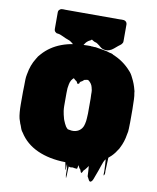

<svg xmlns="http://www.w3.org/2000/svg" viewBox="-105 -981 951 1164"><g transform="rotate(10 371.0 -399.0)"><path d="M674 -136Q669 -124 664 -119L652 -101Q643 -89 632 -78L614 -62Q613 -44 612.5 -26Q612 -8 611 11Q610 20 611 29.5Q612 39 607 47Q603 52 603.5 40Q604 28 604 21Q603 4 602.5 -14.5Q602 -33 600 -50Q593 -42 588 -30Q583 -18 580 -8Q574 9 568 27Q562 45 555 62Q552 70 549 78.5Q546 87 541 94Q540 95 537.5 97Q535 99 533 100Q526 101 521 91.5Q516 82 514 78Q513 76 511.5 74Q510 72 510 70Q509 55 508.5 39.5Q508 24 506 8Q502 14 497.5 20Q493 26 488 32Q486 34 486 34Q485 36 483 37.5Q481 39 479 41Q478 43 475.5 48.5Q473 54 471 56Q469 58 467 56Q464 54 462.5 47.5Q461 41 459 38Q455 35 452 30Q449 25 447 21Q445 18 443 14Q442 19 441.5 25.5Q441 32 439 37Q439 37 435 37Q432 37 429 36.5Q426 36 423 36Q416 35 413 34H407Q402 37 391 34Q390 33 388.5 32Q387 31 387 32Q385 50 385 67.5Q385 85 383 102Q382 106 381 98.5Q380 91 379 87Q378 71 378.5 55Q379 39 375 23Q374 17 373.5 24Q373 31 373 41Q373 51 371 56Q370 60 369.5 52.5Q369 45 368 41L362 10H361Q262 8 189 -25Q116 -58 76 -122Q69 -130 64.5 -141Q60 -152 57 -162L51 -176V-177Q49 -183 47 -189Q45 -195 43 -201Q39 -216 37 -240Q35 -264 35 -287.5Q35 -311 35 -326Q35 -346 35 -366.5Q35 -387 36 -406V-414Q36 -428 36.5 -443Q37 -458 40 -472Q40 -474 40.5 -475Q41 -476 41 -477Q50 -532 77 -575Q86 -593 101 -608Q191 -710 371 -710H392Q394 -710 395 -709Q400 -709 404.5 -709Q409 -709 413 -708Q416 -709 418.5 -708.5Q421 -708 424 -708L441 -705Q451 -704 460.5 -702Q470 -700 480 -698Q491 -697 505 -692Q506 -692 506.5 -691.5Q507 -691 508 -691Q516 -690 523.5 -687.5Q531 -685 536 -681Q600 -655 646 -603Q660 -589 671 -565Q689 -531 698 -494Q701 -487 701 -477L704 -458Q705 -447 705.5 -436Q706 -425 706 -414Q707 -399 707 -377Q707 -355 707 -333Q707 -311 707 -296Q706 -277 706 -257.5Q706 -238 701 -220Q694 -174 674 -136ZM329 -203Q335 -195 342 -189Q352 -187 366 -185H378Q381 -186 384.5 -186Q388 -186 391 -187Q410 -192 422 -205Q427 -210 431 -217Q435 -224 437 -231L440 -242Q444 -259 444.5 -275.5Q445 -292 446 -304V-373Q446 -385 446 -397.5Q446 -410 445 -422Q445 -429 445 -435.5Q445 -442 444 -448Q443 -450 443 -452Q443 -455 442 -456Q442 -459 440 -465Q437 -477 431 -485.5Q425 -494 417 -501L416 -502Q412 -504 411 -504Q409 -505 404 -505Q403 -505 402 -504Q401 -503 398 -502Q397 -502 396.5 -502.5Q396 -503 394 -503Q390 -502 385 -498Q380 -494 377 -491Q375 -490 371 -488Q367 -486 366 -484Q362 -479 362 -475Q362 -471 354 -472Q347 -472 348.5 -474Q350 -476 345 -483Q344 -485 342 -486Q340 -487 338 -488Q339 -488 335.5 -490.5Q332 -493 331 -494Q331 -494 330.5 -494.5Q330 -495 326 -499Q324 -502 325.5 -500.5Q327 -499 324 -500Q324 -500 323.5 -500Q323 -500 323 -499Q321 -497 318 -494.5Q315 -492 310 -484Q303 -471 301 -458.5Q299 -446 297 -434Q297 -429 296.5 -420Q296 -411 296 -403V-326Q296 -318 296.5 -310.5Q297 -303 298 -295Q301 -274 309 -246L312 -238Q316 -228 320 -219.5Q324 -211 329 -203ZM582 -773Q582 -764 578 -760Q574 -753 567.5 -748.5Q561 -744 555 -739Q544 -730 532.5 -720Q521 -710 507 -705Q497 -701 485 -701.5Q473 -702 464 -706Q455 -710 447.5 -717Q440 -724 432 -729Q426 -734 420.5 -736Q415 -738 408 -740Q405 -742 402 -743.5Q399 -745 396 -747Q393 -750 392 -750Q391 -750 390.5 -749Q390 -748 388 -747Q384 -743 380 -742Q376 -740 372 -737.5Q368 -735 365 -732Q359 -727 354.5 -720Q350 -713 345 -706Q341 -700 335 -692.5Q329 -685 321 -684Q316 -683 311 -686.5Q306 -690 301 -692Q297 -695 293 -697Q289 -699 285 -701Q278 -708 269 -714Q262 -720 252.5 -723Q243 -726 234 -730Q221 -735 208.5 -741.5Q196 -748 182 -750H177Q176 -750 175.5 -750.5Q175 -751 174 -751Q170 -753 167.5 -755.5Q165 -758 163 -760Q160 -765 159.5 -769Q159 -773 159 -777V-877Q159 -888 167 -894Q172 -899 179 -900Q185 -901 191 -900.5Q197 -900 202 -900H535Q541 -900 548 -900.5Q555 -901 561 -900Q570 -899 576 -892.5Q582 -886 582 -877Z"/></g></svg>

Font: Rubik Wet Paint
Style: Regular
Weight: 400
Designer: Hubert and Fischer, NaN
Foundry: Hubert and Fischer, NaN
Version: Version 2.200